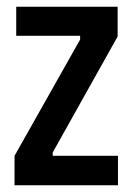

<svg xmlns="http://www.w3.org/2000/svg" viewBox="-20 -548 392 568"><path d="M23 0V-87L217 -431V-442H28V-528H328V-440L136 -97V-87H329V0Z"/></svg>

Font: Bricolage Grotesque 24pt Condensed Medium
Style: Regular
Weight: 500
Width: 3
Designer: Mathieu Triay
Foundry: Atelier Triay
Version: Version 1.001;gftools[0.9.33.dev8+g029e19f]